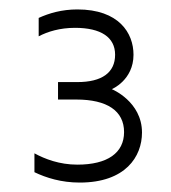

<svg xmlns="http://www.w3.org/2000/svg" viewBox="-20 -846 363 407"><path d="M217 -657C217 -657 263 -676 263 -730C263 -776 232 -826 144 -826C111 -826 84 -818 62 -808V-769C81 -779 107 -787 139 -787C194 -787 224 -767 224 -730C224 -692 196 -672 144 -672H103V-635H142C207 -635 243 -611 243 -566C243 -522 208 -497 144 -497C106 -497 75 -509 53 -521V-481C78 -469 110 -459 149 -459C246 -459 281 -514 281 -565C281 -631 217 -657 217 -657Z"/></svg>

Font: Maven Pro
Style: Regular
Weight: 400
Designer: Joe Prince
Foundry: Joe Prince
Version: Version 1.003